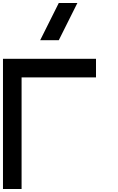

<svg xmlns="http://www.w3.org/2000/svg" viewBox="-20 -1270 790 1290"><path d="M0 -875H625V-750H125V0H0ZM375 -1000H250L375 -1250H500Z"/></svg>

Font: CraftyPE
Style: Regular
Weight: 400
Designer: Erek Butcher
Foundry: Haunted Coop
Version: Version 0.018;April 4, 2024;FontCreator 15.0.0.2962 64-bit